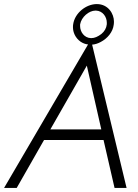

<svg xmlns="http://www.w3.org/2000/svg" viewBox="-40 -922 677 942"><path d="M319 -803C318 -798 318 -793 318 -788C318 -764 329 -736 356 -717C367 -710 379 -705 392 -704L-20 0H42L176 -235H468L522 0H581L412 -703C427 -704 441 -709 454 -716C487 -733 514 -765 518 -801C519 -806 519 -812 519 -817C519 -853 492 -902 435 -902C382 -902 327 -858 319 -803ZM353 -802C359 -839 397 -870 428 -870C429 -870 430 -870 431 -870C464 -869 484 -839 484 -811C484 -809 484 -806 484 -803C482 -784 473 -768 457 -755C440 -742 424 -735 408 -735C408 -735 407 -735 406 -735C373 -736 353 -766 353 -794C353 -796 353 -799 353 -802ZM386 -600 457 -287H207Z"/></svg>

Font: Jost Light
Style: Italic
Weight: 300
Italic angle: -5°
Version: Version 3.710